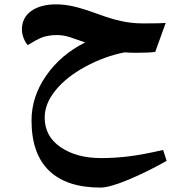

<svg xmlns="http://www.w3.org/2000/svg" viewBox="-20 -517 811 877"><path d="M241.2 -356.9Q217.8 -356.9 199.7 -353.5Q181.6 -350.1 165.5 -343.5Q149.4 -336.9 106.9 -311Q96.2 -321.8 88.1 -342.3Q80.1 -362.8 80.1 -381.8Q80.1 -436.5 122.8 -466.8Q165.5 -497.1 236.8 -497.1Q275.4 -497.1 316.9 -487.5Q358.4 -478 425.3 -453.6Q485.8 -431.2 533.7 -420.7Q581.5 -410.2 629.9 -410.2H653.3Q711.4 -410.2 736.8 -412.1L689 -279.8Q657.7 -275.9 602.1 -275.9Q574.2 -275.9 548.8 -277.8Q458.5 -260.3 371.1 -213.1Q283.7 -166 233.9 -104.7Q184.1 -43.5 184.1 20Q184.1 105.5 256.8 155.3Q329.6 205.1 441.9 205.1Q503.9 205.1 567.6 197.3Q631.3 189.5 725.1 168L741.2 217.8Q650.4 269 565.2 304.4Q480 339.8 439 339.8Q284.2 339.8 204.1 262.5Q124 185.1 124 33.2Q124 -75.7 191.2 -171.9Q258.3 -268.1 369.1 -323.2Q332 -336.4 300.8 -346.7Q269.5 -356.9 241.2 -356.9Z"/></svg>

Font: Sahl Naskh
Style: Bold
Weight: 700
Designer: Pascal Zoghbi
Version: Version 1.001